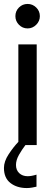

<svg xmlns="http://www.w3.org/2000/svg" viewBox="-20 -735 278 973"><path d="M120 -591Q94 -591 76 -609.5Q58 -628 58 -653Q58 -679 76 -697Q94 -715 120 -715Q145 -715 163.5 -697Q182 -679 182 -653Q182 -628 163.5 -609.5Q145 -591 120 -591ZM116 218Q66 218 33 192.5Q0 167 0 116Q0 83 24 46.5Q48 10 73 -16V-510H166V0H109Q92 22 76.5 49Q61 76 61 101Q61 127 77.5 142.5Q94 158 120 158Q139 158 165 150V211Q157 213 143 215.5Q129 218 116 218Z"/></svg>

Font: MuseoModerno
Style: Regular
Weight: 400
Designer: Pablo Cosgaya, Héctor Gatti, Marcela Romero, and the Authors of The MuseoModerno Project.
Foundry: Omnibus-Type Team
Version: Version 1.001